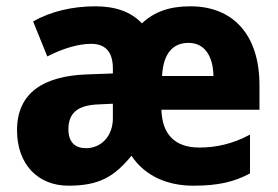

<svg xmlns="http://www.w3.org/2000/svg" viewBox="-20 -579 883 609"><path d="M584 -559C516 -559 469 -541 430 -505C395 -542 346 -559 282 -559C211 -559 141 -543 85 -511L130 -400C179 -425 228 -440 269 -440C310 -440 338 -419 338 -362V-346L256 -343C117 -338 34 -284 34 -166C34 -57 101 10 197 10C294 10 342 -18 397 -85C440 -20 512 10 593 10C672 10 723 -2 773 -29V-152C717 -122 664 -111 612 -111C533 -111 494 -155 492 -231H803V-309C803 -470 718 -559 584 -559ZM578 -443C629 -443 656 -401 657 -338H494C498 -413 531 -443 578 -443ZM295 -248 338 -250V-204C338 -146 300 -109 253 -109C219 -109 197 -127 197 -169C197 -218 223 -246 295 -248Z"/></svg>

Font: Noto Sans Thai Looped SemiCondensed ExtraBold
Style: Regular
Weight: 800
Width: 4
Designer: Sasikarn Vongin, Ben Mitchell
Foundry: The Fontpad Ltd
Version: Version 1.001